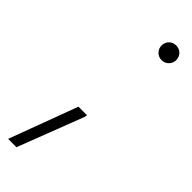

<svg xmlns="http://www.w3.org/2000/svg" viewBox="-288 -513 683 683"><g transform="rotate(45 54.0 -171.0)"><path d="M79 -100H36L-60 158H-18L77 -89ZM91 -463C91 -443 107 -426 128 -426C149 -426 165 -443 165 -463C165 -484 149 -500 128 -500C107 -500 91 -484 91 -463Z"/></g></svg>

Font: Nacelle UltraLight
Style: Italic
Weight: 200
Italic angle: -12°
Designer: Sora Sagano
Foundry: Sora Sagano
Version: Version 1.000;FEAKit 1.0